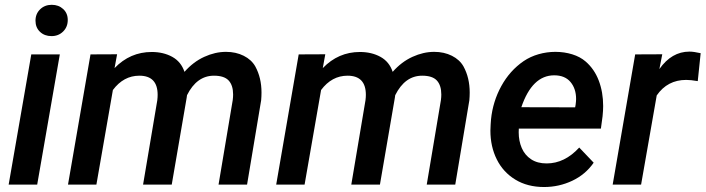

<svg xmlns="http://www.w3.org/2000/svg" viewBox="-20 -749 2863 779"><path d="M189.9 -729.5Q217.8 -729.5 236.3 -712.4Q254.9 -695.3 254.9 -668Q254.9 -639.6 236.1 -621.1Q217.3 -602.5 189 -602.5Q160.6 -602.5 142.3 -619.9Q124 -637.2 124 -665Q124 -692.9 142.8 -711.2Q161.6 -729.5 189.9 -729.5ZM222.7 -528.3 130.9 0H15.1L106.9 -528.3Z M438 -383.8 371.1 0H255.9L347.2 -528.3L455.1 -528.8L444.8 -472.7Q507.8 -538.1 595.7 -538.1Q643.1 -538.1 679 -518.3Q714.8 -498.5 728.5 -457.5Q764.2 -498 808.6 -518.3Q853 -538.6 897 -538.6Q937 -538.6 968.8 -522.7Q1000.5 -506.8 1016.1 -479Q1041 -433.1 1041 -373.5Q1041 -358.4 1039.6 -342.3L982.4 0H866.7L924.3 -343.3Q925.8 -355 925.8 -365.7Q925.8 -402.8 907.7 -422.4Q889.6 -441.9 848.1 -441.9Q778.3 -441.9 738.8 -362.8L737.3 -352.1L676.8 0H560.5L618.2 -342.3Q619.6 -354 619.6 -364.3Q619.6 -441.9 545.4 -441.9Q481.4 -441.9 438 -383.8Z M1282.7 -383.8 1215.8 0H1100.6L1191.9 -528.3L1299.8 -528.8L1289.6 -472.7Q1352.5 -538.1 1440.4 -538.1Q1487.8 -538.1 1523.7 -518.3Q1559.6 -498.5 1573.2 -457.5Q1608.9 -498 1653.3 -518.3Q1697.8 -538.6 1741.7 -538.6Q1781.7 -538.6 1813.5 -522.7Q1845.2 -506.8 1860.8 -479Q1885.7 -433.1 1885.7 -373.5Q1885.7 -358.4 1884.3 -342.3L1827.1 0H1711.4L1769 -343.3Q1770.5 -355 1770.5 -365.7Q1770.5 -402.8 1752.4 -422.4Q1734.4 -441.9 1692.9 -441.9Q1623 -441.9 1583.5 -362.8L1582 -352.1L1521.5 0H1405.3L1462.9 -342.3Q1464.4 -354 1464.4 -364.3Q1464.4 -441.9 1390.1 -441.9Q1326.2 -441.9 1282.7 -383.8Z M2388.7 -88.9Q2355.5 -41 2301.8 -15.6Q2248 9.8 2187.5 9.8Q2120.1 9.8 2070.8 -20.3Q2021.5 -50.3 1995.6 -102.3Q1969.7 -154.3 1969.7 -218.8Q1969.7 -226.6 1970.7 -244.1L1972.2 -264.6Q1979.5 -336.9 2013.9 -399.7Q2048.3 -462.4 2104.5 -501Q2131.8 -519.5 2165.3 -529.1Q2198.7 -538.6 2233.4 -538.6Q2269.5 -538.6 2301.8 -528.6Q2334 -518.6 2356 -499.5Q2391.6 -468.8 2409.4 -421.9Q2427.2 -375 2427.2 -318.8Q2427.2 -300.8 2424.8 -277.3L2418 -227.1H2085Q2084.5 -222.2 2084.5 -212.4Q2084.5 -177.2 2096.9 -148.4Q2109.4 -119.6 2134.8 -102.8Q2160.2 -85.9 2197.8 -85.9Q2271 -85.9 2330.1 -150.4ZM2095.2 -314 2313.5 -313.5 2315.4 -323.7Q2317.4 -339.4 2317.4 -347.2Q2317.4 -389.2 2294.7 -416.3Q2272 -443.4 2228.5 -443.4Q2139.2 -443.4 2095.2 -314Z M2644.5 -361.8 2581.1 0H2465.8L2557.1 -528.3L2667 -528.8L2655.3 -468.8Q2705.1 -539.6 2777.3 -539.6Q2794.4 -539.6 2822.8 -533.2L2811 -419.9Q2782.2 -424.8 2764.2 -424.8Q2688 -424.8 2644.5 -361.8Z"/></svg>

Font: Mardoto Medium
Style: Italic
Weight: 500
Italic angle: -12°
Designer: Christian Robertson, Vahan Hovhannisyan
Foundry: Google
Version: Version 1.000